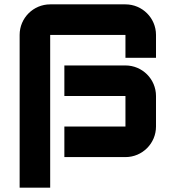

<svg xmlns="http://www.w3.org/2000/svg" viewBox="-20 -720 805 880"><path d="M695 -560C695 -637.3 632.3 -700 555 -700H210C132.7 -700 70 -637.3 70 -560V140H210V-560H555V-455H695ZM275 0H555C632.3 0 695 -62.7 695 -140V-280C695 -357.3 632.3 -420 555 -420H275V-280H555V-140H275Z"/></svg>

Font: Abstante
Style: Regular
Weight: 500
Designer: Valerio Brotto (Silverblur_type)
Version: Version 1.000;Glyphs 3.1.2 (3151)